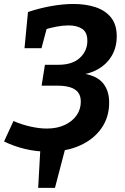

<svg xmlns="http://www.w3.org/2000/svg" viewBox="-22 -736 618 948"><path d="M166.5 191.6 178 -14.9 303.5 -15.2 249.4 191.6ZM-2 -37.5 44.5 -138.4Q84.8 -120.8 128.4 -111.1Q172.1 -101.3 209 -101.3Q260.6 -101.3 298.3 -119.3Q336 -137.2 356.5 -167Q377 -196.8 377 -233.6Q377 -264.1 362.2 -281.5Q347.4 -298.8 321.5 -305.9Q295.6 -313 261.7 -313H183.5L199.8 -416.2H267.3Q335.7 -416.2 372.5 -450.5Q409.3 -484.8 409.3 -534.5Q409.3 -576.6 383.7 -593.5Q358.2 -610.5 316.4 -610.5Q288.9 -610.5 257.1 -604.5Q225.3 -598.5 192.2 -588.2L212.2 -608.5L182.9 -498.1H99L116.1 -676.7Q174.5 -696.1 231.9 -706.2Q289.3 -716.4 340.8 -716.4Q402.1 -716.4 450.3 -700.3Q498.4 -684.3 526.4 -649.3Q554.4 -614.4 554.4 -556.6Q554.4 -502.2 529.7 -460.4Q505 -418.6 460.9 -393.8Q416.8 -369 358.1 -364.3L352.3 -377.2Q441.2 -371.2 479.1 -333.5Q517 -295.9 517 -229.1Q517 -157.4 478.9 -102.8Q440.8 -48.2 373 -17.7Q305.3 12.8 215.5 12.8Q157.3 12.8 102.2 -0.4Q47.2 -13.5 -2 -37.5Z"/></svg>

Font: Bitter Thin
Style: Italic
Weight: 100
Italic angle: -9°
Designer: Sol Matas, and Bitter project Authors
Foundry: Sol Matas
Version: Version 2.002